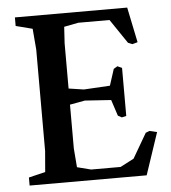

<svg xmlns="http://www.w3.org/2000/svg" viewBox="-49 -697 660 742"><g transform="rotate(-5 281.0 -326.0)"><path d="M36.1 -31.2 100.6 -46.9 107.4 -127.9V-521.5L100.6 -602.5L36.1 -619.1V-652.3H471.7L500 -515.6L479.5 -509.8L462.9 -516.6L399.4 -610.4H278.3L222.7 -599.6L218.8 -536.1V-360.4L277.3 -351.6L378.9 -357.4L399.4 -420.9L414.1 -429.7L431.6 -421.9V-235.4L414.1 -231.4L399.4 -239.3L378.9 -301.8L277.3 -308.6L218.8 -297.9V-127.9L224.6 -54.7L278.3 -41H392.6L445.3 -68.4L501 -164.1L515.6 -169.9L544.9 -163.1L490.2 0H36.1Z"/></g></svg>

Font: Comprehension Dark
Style: Regular
Weight: 700
Designer: Alfredo Marco Pradil
Foundry: Alfredo Marco Pradil
Version: 1.0